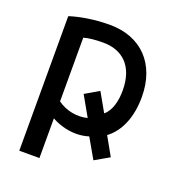

<svg xmlns="http://www.w3.org/2000/svg" viewBox="-133 -643 857 940"><g transform="rotate(20 295.5 -172.5)"><path d="M547 -259C547 -156 514 -73 451 -26L505 70L430 113L371 10C352 16 330 20 306 20C249 20 202 0 178 -14V193H73V-508C119 -523 193 -538 280 -538C442 -538 547 -432 547 -259ZM274 -176 346 -218 401 -121C435 -149 448 -202 448 -257C448 -386 377 -445 279 -445C230 -445 197 -440 178 -434V-102C221 -71 279 -58 333 -72Z"/></g></svg>

Font: Repo Medium
Style: Regular
Weight: 500
Designer: Stefan Peev
Foundry: Context Ltd
Version: Version 1.502